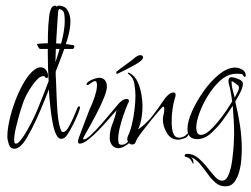

<svg xmlns="http://www.w3.org/2000/svg" viewBox="-20 -510 889 679"><path d="M31 16Q16 16 11 -0.5Q6 -17 6 -27Q6 -51 13 -83Q20 -115 32 -148Q44 -181 59.5 -209.5Q75 -238 92 -255Q98 -261 106.5 -266.5Q115 -272 124 -272Q136 -272 143 -262Q150 -252 150 -241Q150 -234 145 -234Q141 -234 139.5 -237.5Q138 -241 133 -241Q122 -241 108.5 -226Q95 -211 84 -192.5Q73 -174 69 -165Q62 -150 53 -120.5Q44 -91 37 -61.5Q30 -32 30 -15Q30 -12 31 -7Q32 -2 36 -2Q43 -2 51 -12Q59 -22 62 -26Q91 -71 112 -121.5Q133 -172 152 -223Q149 -273 149 -323Q149 -355 149.5 -388Q150 -421 154 -453Q154 -461 159 -475.5Q164 -490 175 -490Q179 -490 182 -485V-486Q182 -490 187 -490Q210 -490 219.5 -473Q229 -456 229 -436Q229 -409 220 -377Q211 -345 199 -314Q187 -283 177 -257Q177 -250 177 -242Q177 -234 178 -227Q179 -205 180 -173.5Q181 -142 183.5 -111.5Q186 -81 192 -60Q193 -56 195.5 -49.5Q198 -43 203 -43Q213 -43 223 -61Q233 -79 242 -100Q251 -121 254 -129Q257 -134 259 -134Q263 -134 263 -129Q263 -128 262.5 -127.5Q262 -127 262 -125Q260 -117 253.5 -101.5Q247 -86 238 -68.5Q229 -51 220.5 -37.5Q212 -24 205 -21Q199 -19 196 -19Q186 -19 178.5 -34.5Q171 -50 166.5 -74Q162 -98 159 -123Q156 -148 154.5 -167.5Q153 -187 153 -194Q147 -179 135 -149Q123 -119 107.5 -85.5Q92 -52 76.5 -25.5Q61 1 49 9Q39 16 31 16ZM176 -290Q187 -321 198 -363Q209 -405 209 -437Q209 -450 207 -462Q205 -474 191 -478Q188 -479 186.5 -473Q185 -467 185 -463Q182 -420 179.5 -376.5Q177 -333 176 -290ZM122 -337Q119 -337 115 -344Q111 -351 111 -354Q113 -355 125 -356Q137 -357 155 -357Q175 -357 197.5 -355.5Q220 -354 240 -350Q243 -349 243 -346Q243 -343 241 -340Q239 -337 238 -337Z M400 14Q384 14 376 3Q368 -8 368 -22Q368 -48 377.5 -71.5Q387 -95 392 -120Q383 -110 366.5 -91Q350 -72 330.5 -51.5Q311 -31 292.5 -16.5Q274 -2 262 -2Q256 -2 256 -9Q256 -15 258.5 -22Q261 -29 263 -34Q271 -56 279.5 -78Q288 -100 296 -121Q301 -132 306 -144Q311 -156 315 -168Q318 -177 320.5 -188Q323 -199 323 -209Q323 -212 322 -217.5Q321 -223 316 -223Q310 -223 301.5 -216Q293 -209 288 -209Q286 -209 286 -211Q286 -217 294.5 -222.5Q303 -228 314 -231.5Q325 -235 330 -235Q344 -235 351 -226.5Q358 -218 358 -204Q358 -191 349.5 -169Q341 -147 328.5 -122Q316 -97 303.5 -74.5Q291 -52 282.5 -37Q274 -22 274 -20Q274 -17 277 -17Q285 -17 302.5 -33.5Q320 -50 340 -73Q360 -96 376.5 -116Q393 -136 399 -143Q404 -149 412 -154.5Q420 -160 428 -160Q436 -160 436 -153Q436 -149 432 -143Q425 -127 417 -104Q409 -81 403.5 -58Q398 -35 398 -18Q398 -11 399.5 -4.5Q401 2 410 2Q425 2 433.5 -10.5Q442 -23 445 -23Q447 -23 447 -21Q447 -13 438 -5Q429 3 418 8.5Q407 14 400 14ZM397 -250Q396 -249 394 -249Q391 -249 391 -253Q391 -257 394 -258Q397 -261 408.5 -269.5Q420 -278 434 -288Q448 -298 457 -306Q462 -310 467 -312.5Q472 -315 476 -315Q481 -315 483 -313Q486 -310 486 -307Q486 -297 457.5 -281Q429 -265 397 -250Z M447 1Q440 1 435 -5.5Q430 -12 430 -18Q430 -22 432 -28Q441 -46 447 -72Q453 -98 456 -125Q459 -152 459 -171Q459 -190 455.5 -212.5Q452 -235 436 -247Q432 -249 432 -251Q432 -253 434 -253Q437 -253 439 -251Q457 -242 466.5 -221Q476 -200 480 -176.5Q484 -153 484 -134Q484 -115 480.5 -92.5Q477 -70 468 -52Q496 -71 518.5 -99.5Q541 -128 559 -156Q564 -164 574 -173.5Q584 -183 594 -183Q601 -183 601 -174Q601 -169 599 -165Q587 -125 587 -78Q587 -69 588.5 -56Q590 -43 595.5 -33Q601 -23 614 -23Q621 -23 629 -26.5Q637 -30 641 -36Q643 -38 645 -38Q646 -38 646 -36Q646 -26 632 -21Q618 -16 610 -16Q584 -16 570 -40Q556 -64 556 -87Q556 -96 558.5 -105Q561 -114 561 -123Q561 -125 560.5 -129Q560 -133 557 -133Q555 -133 542 -118Q529 -103 512 -82Q495 -61 481.5 -43Q468 -25 465 -20Q462 -13 459 -6Q456 1 447 1Z M777 149Q757 149 742 136Q727 123 714 104.5Q701 86 687 69.5Q673 53 656 46Q664 54 664 63Q664 69 663 70Q662 69 657 59Q652 49 639 45Q633 45 633 41Q633 34 642 34Q663 34 680.5 48.5Q698 63 712.5 81.5Q727 100 740 114.5Q753 129 765 129Q780 129 788.5 108Q797 87 801 57.5Q805 28 806.5 2Q808 -24 808 -34Q808 -60 806.5 -85.5Q805 -111 803 -136Q791 -117 771 -89Q751 -61 727 -39.5Q703 -18 678 -18Q643 -18 643 -54Q643 -80 659 -116Q675 -152 700.5 -188Q726 -224 755.5 -247.5Q785 -271 812 -271Q824 -271 836.5 -264Q849 -257 849 -243Q849 -238 845 -238Q843 -238 840 -243Q838 -248 832.5 -248.5Q827 -249 823 -249Q817 -249 811 -249Q805 -249 799 -247Q777 -243 754.5 -221Q732 -199 714 -169.5Q696 -140 685 -109.5Q674 -79 674 -58Q674 -49 677.5 -41Q681 -33 691 -33Q704 -33 720 -47Q736 -61 752.5 -81.5Q769 -102 782 -121.5Q795 -141 801 -151Q800 -162 798 -173Q796 -184 794 -194Q793 -201 790.5 -208.5Q788 -216 788 -224Q788 -237 798 -237Q805 -237 818 -232.5Q831 -228 835 -223Q839 -220 839 -214Q839 -201 829 -181.5Q819 -162 812 -151Q822 -110 828.5 -68Q835 -26 835 17Q835 31 833.5 53Q832 75 826 97Q820 119 808.5 134Q797 149 777 149ZM810 -165Q814 -172 819.5 -182.5Q825 -193 825 -201Q825 -203 823 -207Q819 -210 811.5 -216Q804 -222 799 -223V-218Q799 -205 803 -191.5Q807 -178 810 -165Z"/></svg>

Font: Sassy Frass
Style: Regular
Weight: 400
Designer: Robert E. Leuschke
Foundry: Robert E. Leuschke
Version: Version 1.010; ttfautohint (v1.8.3)